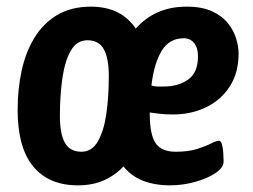

<svg xmlns="http://www.w3.org/2000/svg" viewBox="-20 -550 760 577"><path d="M214 7Q127 7 80 -49.5Q33 -106 33 -220Q33 -282 45 -337.5Q57 -393 83.5 -436.5Q110 -480 152 -505Q194 -530 253 -530Q344 -530 388 -464Q416 -496 454 -513Q492 -530 541 -530Q588 -530 618.5 -515.5Q649 -501 666 -479Q683 -457 690 -433Q697 -409 697 -389Q697 -332 671 -291Q645 -250 600 -228Q555 -206 499 -206Q477 -206 460.5 -208Q444 -210 430 -212V-209Q430 -146 447.5 -120Q465 -94 508 -94Q547 -94 573 -102.5Q599 -111 614.5 -119Q630 -127 638 -127Q644 -127 647 -116Q650 -105 651 -90.5Q652 -76 652 -65Q652 -46 627 -29.5Q602 -13 565 -3Q528 7 492 7Q396 7 351 -50Q326 -23 292 -8Q258 7 214 7ZM472 -290Q516 -290 545.5 -311Q575 -332 575 -381Q575 -406 563.5 -420.5Q552 -435 532 -435Q489 -435 466 -397.5Q443 -360 435 -293Q445 -290 454 -290Q463 -290 472 -290ZM225 -94Q256 -94 274 -125Q292 -156 299.5 -207.5Q307 -259 307 -321Q307 -375 292 -402Q277 -429 243 -429Q211 -429 193 -398Q175 -367 167.5 -315Q160 -263 160 -202Q160 -148 175 -121Q190 -94 225 -94Z"/></svg>

Font: Asap Condensed Condensed SemiBold
Style: Italic
Weight: 600
Width: 3
Italic angle: -6°
Designer: Pablo Cosgaya
Foundry: Omnibus-Type
Version: Version 3.001; ttfautohint (v1.8.4.7-5d5b)